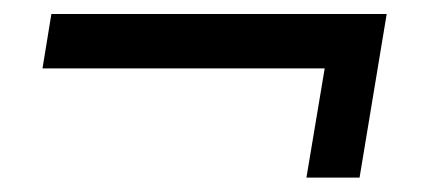

<svg xmlns="http://www.w3.org/2000/svg" viewBox="-20 -384 607 271"><path d="M412.5 -133.3 438.3 -287.5H40L52.5 -364.2H525.8L487.5 -133.3Z"/></svg>

Font: Familjen Grotesk
Style: Italic
Weight: 400
Italic angle: -9.46201°
Designer: Anders Wikstroem, Jonas Baeckman, Matilda Gysing, Kristian Moeller
Foundry: Familjen STHLM AB
Version: Version 2.000